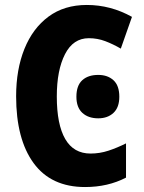

<svg xmlns="http://www.w3.org/2000/svg" viewBox="-20 -744 579 774"><path d="M338 -590Q275 -590 242 -525.5Q209 -461 209 -355Q209 -242 243 -183.5Q277 -125 345 -125Q382 -125 417 -136.5Q452 -148 488 -166V-28Q415 10 323 10Q186 10 115.5 -86.5Q45 -183 45 -356Q45 -464 78.5 -547Q112 -630 175.5 -677Q239 -724 330 -724Q426 -724 512 -676L467 -548Q436 -566 404.5 -578Q373 -590 338 -590ZM288 -354Q288 -399 311.5 -420.5Q335 -442 376 -442Q414 -442 437.5 -420.5Q461 -399 461 -354Q461 -311 437.5 -289Q414 -267 376 -267Q336 -267 312 -289Q288 -311 288 -354Z"/></svg>

Font: Noto Sans Condensed ExtraBold
Style: Regular
Weight: 800
Width: 3
Designer: Monotype Design Team
Foundry: Monotype Imaging Inc.
Version: Version 2.013; ttfautohint (v1.8.4.7-5d5b)